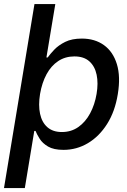

<svg xmlns="http://www.w3.org/2000/svg" viewBox="-49 -748 643 972"><path d="M272.5 10.7Q222.7 10.7 194.3 -6.1Q166 -22.9 151.9 -45.4Q137.7 -67.9 130.9 -85H124.5L76.7 204.1H-28.8L125.5 -727.5H231L186 -457H192.4Q204.6 -474.1 225.8 -496.6Q247.1 -519 281 -535.9Q314.9 -552.7 365.2 -552.7Q431.2 -552.7 477.3 -519.5Q523.4 -486.3 542.7 -423.3Q562 -360.4 547.4 -271.5Q533.2 -183.6 493.2 -120.4Q453.1 -57.1 396 -23.2Q338.9 10.7 272.5 10.7ZM264.2 -79.6Q311.5 -79.6 347.7 -105Q383.8 -130.4 407.2 -174.1Q430.7 -217.8 439.9 -272.5Q449.2 -326.7 440.2 -369.6Q431.2 -412.6 403.3 -437.5Q375.5 -462.4 327.6 -462.4Q281.2 -462.4 245.6 -438.7Q210 -415 186.8 -372.3Q163.6 -329.6 153.8 -272.5Q144.5 -215.3 153.8 -171.9Q163.1 -128.4 190.9 -104Q218.8 -79.6 264.2 -79.6Z"/></svg>

Font: Inter Tight Medium
Style: Italic
Weight: 500
Italic angle: -9.39999°
Designer: Rasmus Andersson
Foundry: rsms
Version: Version 3.004